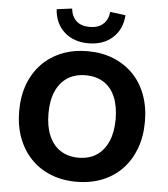

<svg xmlns="http://www.w3.org/2000/svg" viewBox="-62 -999 930 1065"><g transform="rotate(5 403.0 -466.5)"><path d="M403 11Q324 11 259.5 -15Q195 -41 149 -89Q103 -137 78 -204Q53 -271 53 -353Q53 -436 78 -502.5Q103 -569 149 -616.5Q195 -664 259.5 -690Q324 -716 403 -716Q482 -716 546.5 -690Q611 -664 657 -617Q703 -570 728 -503Q753 -436 753 -354Q753 -271 728 -204Q703 -137 657 -89Q611 -41 546.5 -15Q482 11 403 11ZM403 -123Q462 -123 503.5 -150.5Q545 -178 567.5 -229.5Q590 -281 590 -353Q590 -426 568 -477.5Q546 -529 504 -555.5Q462 -582 403 -582Q345 -582 303 -555Q261 -528 238.5 -477Q216 -426 216 -353Q216 -281 238.5 -229Q261 -177 303 -150Q345 -123 403 -123ZM402 -760Q320 -760 268 -807Q216 -854 211 -933L296 -944Q301 -900 327.5 -875.5Q354 -851 402 -851Q448 -851 476 -875.5Q504 -900 508 -944L594 -933Q589 -854 537 -807Q485 -760 402 -760Z"/></g></svg>

Font: Nunito Sans 11pt ExtraBold
Style: Regular
Weight: 800
Version: Version 3.101;gftools[0.9.27]